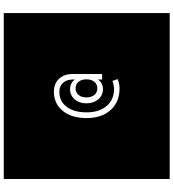

<svg xmlns="http://www.w3.org/2000/svg" viewBox="29 -899 919 1017"><g transform="rotate(-90 488.5 -390.5)"><path d="M927.7 -830.1V48.8H48.8V-830.1ZM576.7 -392.1Q576.7 -365.7 563.7 -350.1Q550.8 -334.5 528.8 -334.5Q507.3 -334.5 494.1 -350.1Q481 -365.7 481 -392.1Q481 -418.5 494.1 -434.1Q507.3 -449.7 528.8 -449.7Q550.8 -449.7 563.7 -434.1Q576.7 -418.5 576.7 -392.1ZM605 -309.1V-464.8Q605 -510.3 579.6 -537.4Q554.2 -564.5 511.7 -564.5Q447.8 -564.5 409.7 -517.6Q371.6 -470.7 371.6 -391.6Q371.6 -311.5 414.1 -264.2Q456.5 -216.8 528.8 -216.8Q540.5 -216.8 553 -219.2Q565.4 -221.7 578.1 -227.1L568.4 -254.4Q557.1 -250 546.1 -248Q535.2 -246.1 524.4 -246.1Q468.8 -246.1 435.3 -285.6Q401.9 -325.2 401.9 -391.6Q401.9 -458 431.2 -496.8Q460.4 -535.6 510.3 -535.6Q540 -535.6 557.9 -516.4Q575.7 -497.1 575.7 -465.3V-452.6Q568.4 -464.8 554.9 -471.9Q541.5 -479 524.9 -479Q492.2 -479 470.9 -454.6Q449.7 -430.2 449.7 -392.1Q449.7 -354 470.9 -329.3Q492.2 -304.7 524.9 -304.7Q541.5 -304.7 554.7 -311.8Q567.9 -318.8 575.7 -331.5V-309.1Z"/></g></svg>

Font: BabelStone Maritime
Style: Regular
Weight: 400
Designer: Andrew West
Foundry: BabelStone
Version: Version 0.001;February 23, 2018